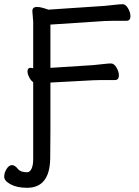

<svg xmlns="http://www.w3.org/2000/svg" viewBox="-58 -732 660 914"><path d="M386 -350 182 -339V-111Q181 -44 181 24Q178 162 71 162Q23 162 -7.5 145.5Q-38 129 -38 109.5Q-38 90 -26.5 72Q-15 54 -1 54Q13 54 28 73Q40 88 71 88Q84 88 92 71.5Q100 55 100 25V-341Q89 -348 81 -364Q73 -380 73 -392Q73 -409 87 -409H90Q95 -408 100 -407V-629L96 -679Q96 -690 102 -694.5Q108 -699 116 -699Q131 -699 146 -694.5Q161 -690 164 -689Q167 -688 168.5 -687.5Q170 -687 171 -686L440 -704Q462 -706 488 -709Q514 -712 526 -712Q540 -712 551.5 -692.5Q563 -673 563 -655Q563 -633 544 -633H482Q455 -633 441 -632L182 -615V-409L385 -422Q407 -424 433 -427Q459 -430 470 -430Q485 -430 496.5 -410.5Q508 -391 508 -373Q508 -351 489 -351H426Q400 -351 386 -350Z"/></svg>

Font: Moon Stars Kai
Style: Bold
Weight: 700
Designer: GuiWonder
Version: Version 1.101